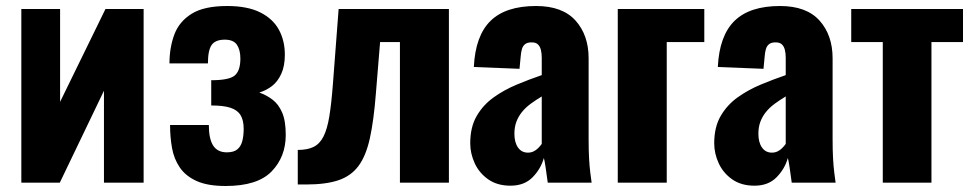

<svg xmlns="http://www.w3.org/2000/svg" viewBox="-20 -608 3242 639"><path d="M51 0V-578H180V-269L331 -578H458V0H326V-306L179 0Z M731 11Q671 11 634.5 -5.5Q598 -22 578.5 -50.5Q559 -79 552.5 -115.5Q546 -152 546 -192H675Q675 -146 689.5 -123.5Q704 -101 735 -101Q758 -101 770 -111Q782 -121 786.5 -139Q791 -157 791 -179Q791 -208 780.5 -225Q770 -242 746.5 -249.5Q723 -257 683 -257V-341Q743 -341 761.5 -357Q780 -373 780 -413Q780 -442 768.5 -459Q757 -476 728 -476Q697 -476 684.5 -458.5Q672 -441 672 -397H544Q544 -449 560 -492.5Q576 -536 617.5 -562Q659 -588 736 -588Q804 -588 846.5 -566.5Q889 -545 908.5 -508.5Q928 -472 928 -426Q928 -388 916 -362Q904 -336 885 -321.5Q866 -307 843 -300Q868 -291 887.5 -276Q907 -261 919 -233.5Q931 -206 931 -159Q931 -86 884 -37.5Q837 11 731 11Z M971 6V-109Q1003 -109 1023.5 -119Q1044 -129 1056.5 -153.5Q1069 -178 1076 -220.5Q1083 -263 1088 -329L1107 -578H1474V0H1311V-468H1245L1231 -297Q1224 -207 1211 -148Q1198 -89 1173 -55.5Q1148 -22 1106 -8Q1064 6 999 6Z M1679 10Q1635 10 1605 -11Q1575 -32 1560 -64.5Q1545 -97 1545 -131Q1545 -185 1566.5 -222Q1588 -259 1623 -284Q1658 -309 1700 -326.5Q1742 -344 1783 -358V-416Q1783 -431 1780 -442.5Q1777 -454 1770 -460.5Q1763 -467 1749 -467Q1735 -467 1727.5 -461Q1720 -455 1717 -444.5Q1714 -434 1713 -421L1709 -379L1557 -385Q1562 -489 1612.5 -538.5Q1663 -588 1764 -588Q1852 -588 1895.5 -539.5Q1939 -491 1939 -414V-144Q1939 -108 1940.5 -81Q1942 -54 1944.5 -34Q1947 -14 1949 0H1803Q1800 -23 1796 -50Q1792 -77 1790 -82Q1780 -46 1752.5 -18Q1725 10 1679 10ZM1737 -100Q1747 -100 1755.5 -104Q1764 -108 1771 -115Q1778 -122 1783 -129V-287Q1763 -275 1746 -262.5Q1729 -250 1717 -235Q1705 -220 1698.5 -202.5Q1692 -185 1692 -163Q1692 -134 1704 -117Q1716 -100 1737 -100Z M2036 0V-578H2324V-468H2199V0Z M2491 10Q2447 10 2417 -11Q2387 -32 2372 -64.5Q2357 -97 2357 -131Q2357 -185 2378.5 -222Q2400 -259 2435 -284Q2470 -309 2512 -326.5Q2554 -344 2595 -358V-416Q2595 -431 2592 -442.5Q2589 -454 2582 -460.5Q2575 -467 2561 -467Q2547 -467 2539.5 -461Q2532 -455 2529 -444.5Q2526 -434 2525 -421L2521 -379L2369 -385Q2374 -489 2424.5 -538.5Q2475 -588 2576 -588Q2664 -588 2707.5 -539.5Q2751 -491 2751 -414V-144Q2751 -108 2752.5 -81Q2754 -54 2756.5 -34Q2759 -14 2761 0H2615Q2612 -23 2608 -50Q2604 -77 2602 -82Q2592 -46 2564.5 -18Q2537 10 2491 10ZM2549 -100Q2559 -100 2567.5 -104Q2576 -108 2583 -115Q2590 -122 2595 -129V-287Q2575 -275 2558 -262.5Q2541 -250 2529 -235Q2517 -220 2510.5 -202.5Q2504 -185 2504 -163Q2504 -134 2516 -117Q2528 -100 2549 -100Z M2918 0V-468H2813V-578H3185V-468H3080V0Z"/></svg>

Font: Oswald
Style: Bold
Weight: 700
Designer: Vernon Adams
Foundry: Vernon Adams
Version: Version 4.103;gftools[0.9.33.dev8+g029e19f]